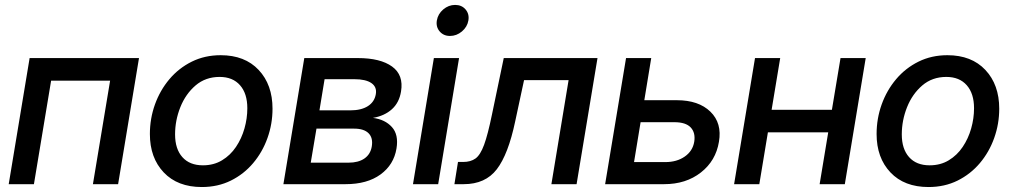

<svg xmlns="http://www.w3.org/2000/svg" viewBox="-20 -753 4134 785"><path d="M548.3 -515.6 462.9 0H359.9L430.2 -423.3H189L118.7 0H15.6L101.1 -515.6Z M805.2 11.7Q706.1 11.7 649.4 -48.1Q592.8 -107.9 592.8 -205.1Q592.8 -268.1 613.5 -325.9Q634.3 -383.8 672.6 -429.2Q710.9 -474.6 764.2 -501Q817.4 -527.3 882.3 -527.3Q981 -527.3 1037.6 -467Q1094.2 -406.7 1094.2 -308.6Q1094.2 -246.6 1073.7 -189Q1053.2 -131.3 1015.1 -86.2Q977.1 -41 923.8 -14.6Q870.6 11.7 805.2 11.7ZM809.6 -77.1Q854 -77.1 887.9 -97.7Q921.9 -118.2 944.8 -152.3Q967.8 -186.5 979.5 -227.8Q991.2 -269 991.2 -310.5Q991.2 -370.6 961.4 -404.5Q931.6 -438.5 877.9 -438.5Q820.3 -438.5 779.5 -403.6Q738.8 -368.7 717.3 -314.7Q695.8 -260.7 695.8 -203.6Q695.8 -144 725.6 -110.6Q755.4 -77.1 809.6 -77.1Z M1138.7 0 1224.1 -515.6H1442.9Q1535.2 -515.6 1583 -481Q1630.9 -446.3 1619.6 -378.9Q1612.3 -333.5 1582.3 -306.4Q1552.2 -279.3 1504.9 -271Q1554.2 -264.6 1582.3 -233.6Q1610.4 -202.6 1601.1 -146Q1590.3 -79.6 1535.9 -39.8Q1481.4 0 1392.6 0ZM1250.5 -87.9H1404.8Q1445.3 -87.9 1470 -105Q1494.6 -122.1 1500 -153.8Q1505.9 -189 1487.1 -208Q1468.3 -227.1 1427.7 -227.1H1273.9ZM1286.1 -301.8H1412.1Q1457 -301.8 1484.1 -319.1Q1511.2 -336.4 1516.6 -368.2Q1521.5 -397.5 1498.5 -413.3Q1475.6 -429.2 1428.7 -429.2H1307.1Z M1668.5 0 1753.9 -515.6H1856.9L1771.5 0ZM1819.8 -606Q1793.5 -606 1777.6 -624.5Q1761.7 -643.1 1766.1 -669.4Q1770.5 -695.8 1792.2 -714.4Q1814 -732.9 1840.8 -732.9Q1867.7 -732.9 1883.5 -714.4Q1899.4 -695.8 1895 -669.4Q1890.6 -643.1 1868.7 -624.5Q1846.7 -606 1819.8 -606Z M1837.9 0 1852.5 -90.8H1873.5Q1904.3 -90.8 1924.1 -105Q1943.8 -119.1 1959.2 -160.9Q1974.6 -202.6 1991.7 -286.1L2039.6 -515.6H2422.9L2337.4 0H2234.4L2304.7 -425.3H2122.6L2086.4 -256.8Q2058.1 -122.1 2011.2 -61Q1964.4 0 1876 0Z M2614.3 -343.3H2747.1Q2836.4 -343.3 2884.5 -296.4Q2932.6 -249.5 2919.4 -173.3Q2906.7 -95.7 2845.7 -47.9Q2784.7 0 2695.3 0H2454.1L2539.6 -515.6H2642.6ZM2599.1 -253.4 2572.3 -90.3H2700.2Q2747.1 -90.3 2779.5 -112.8Q2812 -135.3 2818.4 -173.3Q2824.2 -210.4 2804 -231.9Q2783.7 -253.4 2737.3 -253.4Z M3169.9 -515.6 3134.8 -304.2H3381.3L3416.5 -515.6H3519.5L3434.1 0H3331.1L3366.2 -211.9H3119.6L3084.5 0H2981.4L3066.9 -515.6Z M3776.4 11.7Q3677.2 11.7 3620.6 -48.1Q3564 -107.9 3564 -205.1Q3564 -268.1 3584.7 -325.9Q3605.5 -383.8 3643.8 -429.2Q3682.1 -474.6 3735.4 -501Q3788.6 -527.3 3853.5 -527.3Q3952.1 -527.3 4008.8 -467Q4065.4 -406.7 4065.4 -308.6Q4065.4 -246.6 4044.9 -189Q4024.4 -131.3 3986.3 -86.2Q3948.2 -41 3895 -14.6Q3841.8 11.7 3776.4 11.7ZM3780.8 -77.1Q3825.2 -77.1 3859.1 -97.7Q3893.1 -118.2 3916 -152.3Q3939 -186.5 3950.7 -227.8Q3962.4 -269 3962.4 -310.5Q3962.4 -370.6 3932.6 -404.5Q3902.8 -438.5 3849.1 -438.5Q3791.5 -438.5 3750.7 -403.6Q3710 -368.7 3688.5 -314.7Q3667 -260.7 3667 -203.6Q3667 -144 3696.8 -110.6Q3726.6 -77.1 3780.8 -77.1Z"/></svg>

Font: Inter Display Medium
Style: Italic
Weight: 500
Italic angle: -9.39999°
Designer: Rasmus Andersson
Foundry: rsms
Version: Version 4.000;git-a52131595